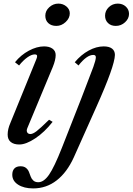

<svg xmlns="http://www.w3.org/2000/svg" viewBox="-20 -800 743 1076"><path d="M307.1 -779.8Q333 -779.8 352.1 -763.9Q371.1 -748 371.1 -725.1Q371.1 -698.2 347.9 -676.5Q324.7 -654.8 295.9 -654.8Q267.6 -654.8 250.7 -670.4Q233.9 -686 233.9 -711.9Q233.9 -739.3 256.1 -759.5Q278.3 -779.8 307.1 -779.8ZM227.1 -540Q256.3 -540 274.2 -527.3Q292 -514.6 292 -491.2Q292 -464.4 275.9 -424.8L132.8 -81.1Q129.9 -73.7 129.9 -67.9Q129.9 -59.6 135.3 -54.2Q140.6 -48.8 149.9 -48.8Q164.1 -48.8 185.1 -64.9Q206.1 -81.1 254.9 -128.9L274.9 -117.2Q229.5 -59.1 177.7 -24.7Q126 9.8 87.9 9.8Q57.6 9.8 40.3 -4.2Q22.9 -18.1 22.9 -45.9Q22.9 -76.2 38.1 -110.8L183.1 -466.8Q188 -477.5 188 -485.8Q188 -495.1 174.8 -495.1Q156.7 -495.1 133.1 -478.3Q109.4 -461.4 86.9 -433.1L64 -451.2Q97.2 -492.2 141.8 -516.1Q186.5 -540 227.1 -540ZM561 -540Q591.8 -540 607.9 -527.6Q624 -515.1 624 -492.2Q622.6 -429.7 521 -203.1L394 81.1Q355.5 166 297.6 210.9Q239.7 255.9 166 255.9Q114.3 255.9 81.5 234.9Q48.8 213.9 48.8 179.2Q48.8 156.7 60.5 144.3Q72.3 131.8 95.2 131.8Q114.3 131.8 125.7 141.1Q137.2 150.4 142.3 163.6Q147.5 176.8 152.1 189.7Q156.7 202.6 167 211.9Q177.2 221.2 194.8 221.2Q225.6 221.2 254.9 179Q284.2 136.7 327.1 27.8L437 -252Q489.3 -386.7 503.2 -425.3Q517.1 -463.9 517.1 -479Q517.1 -492.2 502.9 -492.2Q466.3 -492.2 419.9 -433.1L398.9 -451.2Q434.6 -493.7 477.3 -516.8Q520 -540 561 -540ZM640.1 -779.8Q667 -779.8 685.1 -763.2Q703.1 -746.6 703.1 -722.2Q703.1 -695.8 680.9 -675.3Q658.7 -654.8 628.9 -654.8Q601.6 -654.8 585.2 -670.9Q568.8 -687 568.8 -711.9Q568.8 -739.7 589.8 -759.8Q610.8 -779.8 640.1 -779.8Z"/></svg>

Font: Libre Caslon Text
Style: Italic
Weight: 400
Italic angle: -25°
Designer: Pablo Impallari, Rodrigo Fuenzalida
Foundry: Pablo Impallari, Rodrigo Fuenzalida
Version: Version 1.002